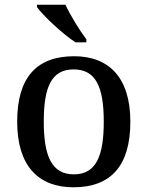

<svg xmlns="http://www.w3.org/2000/svg" viewBox="-20 -786 627 816"><path d="M301 -606H347V-619C318 -657 279 -721 258 -766H137V-756C162 -721 245 -642 301 -606ZM292 10C451 10 534 -81 534 -269C534 -456 443 -547 295 -547C135 -547 53 -456 53 -269C53 -81 143 10 292 10ZM294 -45C200 -45 166 -122 166 -269C166 -417 199 -491 293 -491C387 -491 421 -417 421 -269C421 -122 388 -45 294 -45Z"/></svg>

Font: Noto Serif Malayalam Medium
Style: Regular
Weight: 500
Designer: Indian type Foundry, Jelle Bosma, Monotype Design Team
Foundry: Monotype Imaging Inc.
Version: Version 2.104